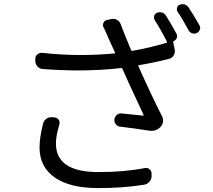

<svg xmlns="http://www.w3.org/2000/svg" viewBox="-20 -873 1040 937"><path d="M190.4 -270.5Q194.3 -285.2 207 -293.9Q219.7 -302.7 234.4 -300.8L246.1 -299.8Q259.8 -298.8 266.6 -288.1Q273.4 -277.3 269.5 -264.6Q252.9 -210 252.9 -172.9Q252.9 -33.2 460 -33.2Q585.9 -33.2 686.5 -52.7Q699.2 -55.7 709.5 -47.4Q719.7 -39.1 719.7 -25.4V-12.7Q719.7 2 709.5 13.7Q699.2 25.4 684.6 28.3Q582 44.9 459 44.9Q321.3 44.9 247.1 -6.8Q172.9 -58.6 172.9 -153.3Q172.9 -201.2 190.4 -270.5ZM735.4 -774.4Q729.5 -784.2 732.4 -794.9Q735.4 -805.7 746.1 -810.5Q757.8 -815.4 770 -812Q782.2 -808.6 789.1 -797.9Q817.4 -753.9 840.8 -709Q846.7 -699.2 842.8 -688Q838.9 -676.8 828.1 -672.9Q825.2 -670.9 825.2 -668L833 -628.9Q835 -614.3 827.1 -602.1Q819.3 -589.8 805.7 -585.9Q732.4 -567.4 657.2 -554.7Q653.3 -553.7 655.3 -549.8Q721.7 -401.4 770.5 -306.6Q777.3 -293 775.4 -278.3Q773.4 -263.7 762.7 -252.9Q745.1 -234.4 719.7 -234.4Q713.9 -234.4 707 -235.4Q640.6 -246.1 566.4 -254.9Q553.7 -255.9 545.4 -266.6Q537.1 -277.3 538.1 -290Q540 -303.7 550.8 -312.5Q561.5 -321.3 575.2 -319.3Q657.2 -310.5 678.7 -308.6Q679.7 -308.6 680.7 -309.6Q681.6 -310.5 680.7 -312.5Q593.8 -498 577.1 -538.1Q575.2 -542 570.3 -541Q473.6 -529.3 362.3 -529.3Q279.3 -529.3 188.5 -536.1Q173.8 -537.1 163.6 -547.9Q153.3 -558.6 152.3 -573.2V-584Q151.4 -597.7 161.6 -606.9Q171.9 -616.2 185.5 -615.2Q281.2 -604.5 375 -604.5Q457 -604.5 539.1 -612.3Q543 -613.3 541 -617.2L509.8 -685.5Q495.1 -721.7 485.4 -739.3Q479.5 -750 484.9 -761.7Q490.2 -773.4 502 -775.4L524.4 -780.3Q538.1 -783.2 551.3 -775.9Q564.5 -768.6 569.3 -753.9Q585.9 -709 620.1 -627.9Q622.1 -624 626 -625Q702.1 -637.7 793 -664.1Q796.9 -665 794.9 -668.9Q766.6 -725.6 735.4 -774.4ZM846.7 -815.4Q842.8 -821.3 842.8 -828.1Q842.8 -832 843.8 -835Q846.7 -845.7 856.4 -849.6Q863.3 -852.5 870.1 -852.5Q875 -852.5 879.9 -851.6Q892.6 -847.7 899.4 -837.9Q928.7 -793.9 953.1 -750Q957 -744.1 957 -737.3Q957 -732.4 955.1 -728.5Q951.2 -716.8 940.4 -711.9Q933.6 -709 927.7 -709Q921.9 -709 917 -710.9Q905.3 -714.8 899.4 -726.6Q872.1 -778.3 846.7 -815.4Z"/></svg>

Font: Gen Jyuu GothicL Regular
Style: Regular
Weight: 400
Designer: [Source Han Sans]
Ryoko NISHIZUKA  (kana & ideographs); Paul D. Hunt (Latin, Greek & Cyrillic); Wenlong ZHANG  (bopomofo
Version: Version 1.002.20150607